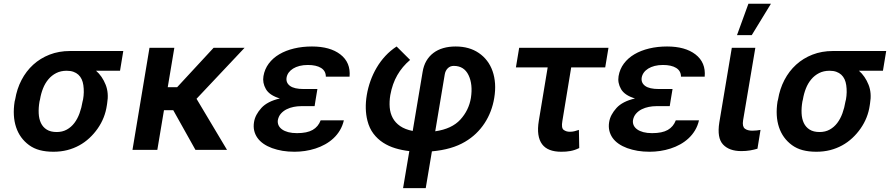

<svg xmlns="http://www.w3.org/2000/svg" viewBox="-20 -801 4774 1026"><path d="M58.2 -258.5 61.1 -269.9Q70.3 -326 95 -373.4Q119.7 -420.8 157.5 -455.3Q195.3 -489.7 245 -509.1Q294.7 -528.4 353.7 -528.4H638.8L621.4 -422.9H493.3Q526.3 -394.2 544.7 -348Q562.1 -304 552.6 -248.6L551.1 -238.6Q541.5 -170.8 502.1 -114.3Q482.6 -86.3 457.7 -63.2Q432.9 -40.1 403.4 -24Q373.9 -7.8 339.5 1.1Q305 9.9 265.6 9.9Q225.1 9.9 192.8 1.4Q160.5 -7.1 135.3 -25.6Q85.6 -62.1 65.9 -121.6Q46.2 -181.1 58.2 -258.5ZM283 -95.5Q313.6 -95.5 337 -108.5Q360.4 -121.4 377.3 -143.6Q394.2 -165.8 405 -195.5Q415.8 -225.1 421.2 -258.5L424 -269.9Q430.8 -308.6 425.4 -345.9Q422.9 -363.3 416.4 -377.5Q409.8 -391.7 398.8 -401.8Q387.8 -411.9 372.3 -417.4Q356.9 -422.9 336.3 -422.9Q304.7 -422.9 280.4 -410.5Q256 -398.1 238.5 -377.1Q220.9 -356.2 209.9 -328.5Q198.9 -300.8 193.9 -269.9L191.1 -258.5Q185.4 -225.1 186.8 -195.5Q188.2 -165.8 198.7 -143.6Q209.2 -121.4 229.8 -108.5Q250.4 -95.5 283 -95.5Z M778.8 -545.5H911.6L876.4 -335.2H926.8L1121.4 -545.5H1286.9L1030.2 -273.1L1193.2 0H1024.5L905.9 -212H856.2L820.7 0H687.9Z M1337.4 -148.4Q1340.6 -168.7 1350.5 -187.3Q1360.4 -206 1376.8 -224.1Q1408.7 -259.2 1475.5 -274.9Q1420.1 -291.5 1400.9 -324.9Q1381.7 -358.3 1387.8 -394.2Q1394.2 -431.8 1416.2 -461.3Q1438.2 -490.8 1472.5 -511Q1506.7 -531.2 1551.3 -541.9Q1595.9 -552.6 1647 -552.6Q1743.6 -552.6 1798.7 -510.3Q1854.8 -467 1848 -391.3H1721.2Q1721.2 -421.9 1695.7 -437.9Q1670.1 -453.8 1625 -453.8Q1600.5 -453.8 1580.6 -448.7Q1560.7 -443.5 1546.2 -434.5Q1531.6 -425.4 1522.7 -413.2Q1513.8 -400.9 1511.4 -386.4Q1507.1 -358.7 1529.7 -342Q1552.2 -325.3 1602.6 -325.3H1676.1L1665.8 -263.5L1661.2 -233.7H1588.1Q1569.6 -233.7 1549.5 -229.8Q1529.5 -225.9 1511.9 -217.2Q1494.3 -208.5 1481.5 -194.2Q1468.8 -180 1464.8 -159.4Q1462.7 -144.5 1468.4 -131.7Q1474.1 -119 1487.2 -109.6Q1500.4 -100.1 1520.4 -94.8Q1540.5 -89.5 1567.1 -89.5Q1620.7 -89.5 1650.7 -106.7Q1680.8 -123.9 1693.5 -158H1817.5Q1810.7 -128.6 1796.3 -104.6Q1782 -80.6 1761.9 -62Q1741.8 -43.3 1717.3 -29.7Q1692.8 -16 1665.7 -7.3Q1638.5 1.4 1610.1 5.7Q1581.7 9.9 1554 9.9Q1519.5 9.9 1489.9 5Q1460.2 0 1433.6 -9.6Q1407.7 -19.2 1387.8 -33Q1367.9 -46.9 1355.5 -64.6Q1343 -82.4 1338.2 -103.5Q1333.5 -124.6 1337.4 -148.4Z M1940 -293Q1946.4 -331.3 1959.7 -368.6Q1973 -405.9 1992.9 -439.6Q2012.8 -473.4 2039.4 -502.1Q2066.1 -530.9 2099.4 -552.6L2171.5 -480.8Q2129.6 -445.3 2103.2 -399.5Q2076.7 -353.7 2065.7 -293Q2060 -258.5 2062.5 -227.3Q2065 -196 2078.7 -170.6Q2092.3 -145.2 2118.3 -127.3Q2144.2 -109.4 2185.4 -101.2L2238.3 -416.5Q2243.6 -449.9 2258.3 -475.3Q2273.1 -500.7 2295.8 -517.9Q2318.5 -535.2 2348.5 -543.9Q2378.6 -552.6 2414.8 -552.6Q2487.9 -552.6 2538.7 -517.8Q2564.3 -500.4 2582.9 -475.9Q2601.6 -451.3 2612.2 -420.8Q2622.9 -390.3 2625.4 -354.2Q2627.8 -318.2 2621.1 -277.7Q2615.1 -240.8 2602.1 -206.7Q2589.1 -172.6 2569.4 -142.6Q2549.7 -112.6 2523.6 -87.5Q2497.5 -62.5 2464.8 -43.3Q2395.2 -1.8 2288 7.8L2255 204.5H2133.9L2167.3 6.4Q2128.6 2.1 2092.7 -8.7Q2056.8 -19.5 2027.2 -38.7Q1997.5 -57.9 1975.7 -86.6Q1953.8 -115.4 1943.5 -155.9Q1927.6 -218.4 1940 -293ZM2440 -161.9Q2485.4 -211.6 2496.4 -277.7Q2507.5 -350.1 2483.7 -399.5Q2459.9 -448.9 2404.8 -448.9Q2385.3 -448.9 2372.5 -435.9Q2359.7 -422.9 2356.5 -402.7L2305.8 -99.4Q2394.5 -112.2 2440 -161.9Z M2754.3 -545.5H3231.5L3214.1 -440.7H3032.3L2985.1 -154.1Q2978.7 -117.2 2991.8 -107.2Q3005.3 -96.9 3024.5 -96.9Q3039.8 -96.9 3051.1 -100.1Q3062.5 -103.3 3073.5 -106.9L3075.3 -9.9Q3062.9 -3.9 3051.3 0Q3039.8 3.9 3028.1 6Q3016.3 8.2 3004.3 9.1Q2992.2 9.9 2978.7 9.9Q2943.5 9.9 2917.8 0Q2892 -9.9 2876.8 -30.4Q2861.5 -50.8 2856.9 -82.2Q2852.3 -113.6 2859.4 -156.2L2906.6 -440.7H2736.9Z M3235.1 -148.4Q3238.3 -168.7 3248.2 -187.3Q3258.2 -206 3274.5 -224.1Q3306.5 -259.2 3373.2 -274.9Q3317.8 -291.5 3298.7 -324.9Q3279.5 -358.3 3285.5 -394.2Q3291.9 -431.8 3313.9 -461.3Q3335.9 -490.8 3370.2 -511Q3404.5 -531.2 3449 -541.9Q3493.6 -552.6 3544.7 -552.6Q3641.3 -552.6 3696.4 -510.3Q3752.5 -467 3745.7 -391.3H3619Q3619 -421.9 3593.4 -437.9Q3567.8 -453.8 3522.7 -453.8Q3498.2 -453.8 3478.3 -448.7Q3458.5 -443.5 3443.9 -434.5Q3429.3 -425.4 3420.5 -413.2Q3411.6 -400.9 3409.1 -386.4Q3404.8 -358.7 3427.4 -342Q3449.9 -325.3 3500.4 -325.3H3573.9L3563.6 -263.5L3558.9 -233.7H3485.8Q3467.3 -233.7 3447.3 -229.8Q3427.2 -225.9 3409.6 -217.2Q3392 -208.5 3379.3 -194.2Q3366.5 -180 3362.6 -159.4Q3360.4 -144.5 3366.1 -131.7Q3371.8 -119 3384.9 -109.6Q3398.1 -100.1 3418.1 -94.8Q3438.2 -89.5 3464.8 -89.5Q3518.5 -89.5 3548.5 -106.7Q3578.5 -123.9 3591.3 -158H3715.2Q3708.5 -128.6 3694.1 -104.6Q3679.7 -80.6 3659.6 -62Q3639.6 -43.3 3615.1 -29.7Q3590.6 -16 3563.4 -7.3Q3536.2 1.4 3507.8 5.7Q3479.4 9.9 3451.7 9.9Q3417.3 9.9 3387.6 5Q3358 0 3331.3 -9.6Q3305.4 -19.2 3285.5 -33Q3265.6 -46.9 3253.2 -64.6Q3240.8 -82.4 3236 -103.5Q3231.2 -124.6 3235.1 -148.4Z M3823.9 -147 3890.6 -545.5H4016.3L3951 -158.7Q3948.2 -141.3 3950.6 -130.3Q3953.1 -119.3 3960.2 -113.6Q3974.4 -102.6 4000.7 -102.6Q4013.5 -102.6 4024.7 -104Q4035.9 -105.5 4044 -106.9L4027.7 -6.4Q4010.3 -1.1 3988.6 2.7Q3967 6.4 3941.4 6.4Q3876.8 6.4 3843.8 -28.8Q3810.7 -63.9 3823.9 -147ZM3979.4 -781.2H4099.8L3997.2 -613.3H3918.3Z M4134.9 -258.5 4137.8 -269.9Q4147 -326 4171.7 -373.4Q4196.4 -420.8 4234.2 -455.3Q4272 -489.7 4321.7 -509.1Q4371.4 -528.4 4430.4 -528.4H4715.6L4698.2 -422.9H4570Q4603 -394.2 4621.4 -348Q4638.8 -304 4629.3 -248.6L4627.8 -238.6Q4618.3 -170.8 4578.8 -114.3Q4559.3 -86.3 4534.4 -63.2Q4509.6 -40.1 4480.1 -24Q4450.6 -7.8 4416.2 1.1Q4381.7 9.9 4342.3 9.9Q4301.8 9.9 4269.5 1.4Q4237.2 -7.1 4212 -25.6Q4162.3 -62.1 4142.6 -121.6Q4122.9 -181.1 4134.9 -258.5ZM4359.7 -95.5Q4390.3 -95.5 4413.7 -108.5Q4437.1 -121.4 4454 -143.6Q4470.9 -165.8 4481.7 -195.5Q4492.5 -225.1 4497.9 -258.5L4500.7 -269.9Q4507.5 -308.6 4502.1 -345.9Q4499.6 -363.3 4493.1 -377.5Q4486.5 -391.7 4475.5 -401.8Q4464.5 -411.9 4449 -417.4Q4433.6 -422.9 4413 -422.9Q4381.4 -422.9 4357.1 -410.5Q4332.7 -398.1 4315.2 -377.1Q4297.6 -356.2 4286.6 -328.5Q4275.6 -300.8 4270.6 -269.9L4267.8 -258.5Q4262.1 -225.1 4263.5 -195.5Q4264.9 -165.8 4275.4 -143.6Q4285.9 -121.4 4306.5 -108.5Q4327.1 -95.5 4359.7 -95.5Z"/></svg>

Font: Inter P Semi Bold
Style: Italic
Weight: 600
Italic angle: 9.39999°
Designer: Rasmus Andersson
Foundry: rsms
Version: Version 3.018;git-588b23468